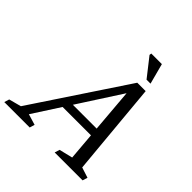

<svg xmlns="http://www.w3.org/2000/svg" viewBox="-294 -1071 1245 1245"><g transform="rotate(45 328.5 -448.0)"><path d="M196 -245 214.5 -302H542.5L523.5 -245ZM592.5 -57.5 664 -34.5 653.5 0H397.5L408 -34.5L501 -57L453 -633H476L104 -57L179 -34.5L168.5 0H-64.5L-54 -34.5L30.5 -57L456.5 -698.5H533.5ZM521.5 -755H485L385 -882.5L387 -896.5H484Z"/></g></svg>

Font: Newsreader 12pt
Style: Italic
Weight: 400
Italic angle: -17°
Version: Version 1.003